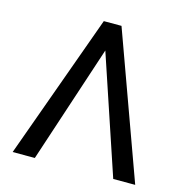

<svg xmlns="http://www.w3.org/2000/svg" viewBox="-107 -829 904 931"><g transform="rotate(15 345.0 -364.0)"><path d="M543 0 344.7 -591.8 149.4 0H38.1L300.8 -727.5H389.6L653.3 0Z"/></g></svg>

Font: Inter Display
Style: Regular
Weight: 400
Designer: Rasmus Andersson
Foundry: rsms
Version: Version 4.001;git-9221beed3